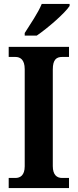

<svg xmlns="http://www.w3.org/2000/svg" viewBox="-20 -951 392 971"><path d="M105 -784V-771H166C223 -810 310 -886 332 -921V-931H191C173 -886 132 -827 105 -784ZM24 0H329V-51H294C268 -51 247 -66 247 -111V-600C247 -650 266 -663 294 -663H329V-714H24V-663H58C82 -663 105 -650 105 -601V-110C105 -64 82 -51 58 -51H24Z"/></svg>

Font: Noto Serif Devanagari Condensed
Style: Bold
Weight: 700
Width: 3
Designer: Universal Thirst, Indian Type Foundry and the Monotype Design Team
Foundry: Monotype Imaging Inc.
Version: Version 2.004